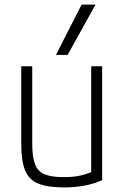

<svg xmlns="http://www.w3.org/2000/svg" viewBox="-20 -810 540 840"><path d="M259 10Q188 10 147 -7Q106 -24 89.5 -65.5Q73 -107 73 -180V-520H121V-182Q121 -124 133 -92Q145 -60 175 -47.5Q205 -35 259 -35Q287 -35 310 -38Q333 -41 354.5 -48Q376 -55 398 -66L379 -34V-520H427V-22Q357 10 259 10ZM276 -570H225L337 -790H398Z"/></svg>

Font: M PLUS 1 Code Light
Style: Regular
Weight: 300
Designer: Coji Morishita
Foundry: UNDERFOREST DESIGN
Version: Version 1.002